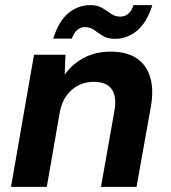

<svg xmlns="http://www.w3.org/2000/svg" viewBox="-20 -731 667 751"><path d="M23 0 113 -517H236L233 -439Q263 -481 308.5 -505Q354 -529 413 -529Q476 -529 514.5 -503Q553 -477 567.5 -429Q582 -381 570 -313L514 0H375L428 -300Q437 -353 417 -382Q397 -411 346 -411Q315 -411 287.5 -397.5Q260 -384 240.5 -357.5Q221 -331 214 -293L163 0ZM188 -580Q210 -649 248 -680Q286 -711 333 -711Q362 -711 380.5 -699.5Q399 -688 414.5 -677Q430 -666 451 -666Q468 -666 481.5 -677Q495 -688 502 -711H576Q554 -642 515.5 -610.5Q477 -579 430 -579Q401 -579 382.5 -590.5Q364 -602 348.5 -613.5Q333 -625 312 -625Q296 -625 282.5 -614Q269 -603 261 -580Z"/></svg>

Font: DM Sans 11pt ExtraBold
Style: Italic
Weight: 800
Italic angle: -10°
Version: Version 4.004;gftools[0.9.30]